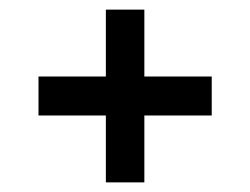

<svg xmlns="http://www.w3.org/2000/svg" viewBox="-20 -452 520 399"><path d="M200 -73V-212H60V-293H200V-432H280V-293H420V-212H280V-73Z"/></svg>

Font: Saira Condensed SemiBold
Style: Regular
Weight: 600
Width: 3
Designer: Hector Gatti with collaboration of the Omnibus-Type team
Foundry: Omnibus-Type
Version: Version 1.100